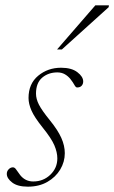

<svg xmlns="http://www.w3.org/2000/svg" viewBox="-20 -690 428 720"><path d="M28.5 -62.5Q35.5 -62.5 41.2 -53.5Q47 -44.5 56 -33Q75 -9.5 104.5 -9.5Q142.5 -9.5 168.8 -34.8Q195 -60 195 -96Q195 -119 183.8 -145.2Q172.5 -171.5 140.5 -211Q108.5 -251 97.8 -276Q87 -301 87 -322.5Q87 -376 123.2 -406Q159.5 -436 209 -436Q248.5 -436 270.2 -419.2Q292 -402.5 292 -384.5Q292 -375 286.2 -368.5Q280.5 -362 269 -362Q264 -362 258.8 -371.8Q253.5 -381.5 244.5 -393Q235.5 -404.5 223.2 -411.5Q211 -418.5 195 -418.5Q161.5 -418.5 138.2 -398.8Q115 -379 115 -339Q115 -319 126 -297.5Q137 -276 167 -239Q197 -202 210 -172.8Q223 -143.5 223 -115.5Q223 -83 205.8 -54.2Q188.5 -25.5 157.5 -7.8Q126.5 10 84.5 10Q46 10 25.8 -5.5Q5.5 -21 5.5 -38Q5.5 -48 12.5 -55.2Q19.5 -62.5 28.5 -62.5ZM194 -504.5 337.5 -670H388.5L387.5 -663L212 -504.5Z"/></svg>

Font: Newsreader Text ExtraLight
Style: Italic
Weight: 275
Italic angle: -17°
Designer: Hugues Gentile
Foundry: Production Type
Version: Version 1.001